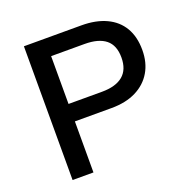

<svg xmlns="http://www.w3.org/2000/svg" viewBox="-125 -828 945 951"><g transform="rotate(-20 347.5 -352.5)"><path d="M99 0V-705H402Q478 -705 532.5 -679.5Q587 -654 615.5 -605.5Q644 -557 644 -488Q644 -421 615 -372Q586 -323 532 -296Q478 -269 402 -269H209V0ZM209 -361H385Q458 -361 496 -392.5Q534 -424 534 -488Q534 -552 496.5 -582.5Q459 -613 385 -613H209Z"/></g></svg>

Font: Nunito Sans 8pt SemiBold
Style: Regular
Weight: 600
Version: Version 3.101;gftools[0.9.27]